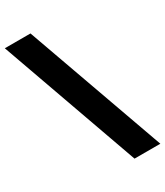

<svg xmlns="http://www.w3.org/2000/svg" viewBox="-270 -898 942 1095"><g transform="rotate(-30 201.0 -350.5)"><path d="M122 -808 449 107H279L-47 -808Z"/></g></svg>

Font: Montserrat Extra Bold
Style: Regular
Weight: 800
Designer: Julieta Ulanovsky
Foundry: Julieta Ulanovsky
Version: Version 3.001;PS 003.001;hotconv 1.0.70;makeotf.lib2.5.58329